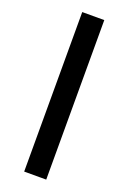

<svg xmlns="http://www.w3.org/2000/svg" viewBox="-155 -865 616 919"><g transform="rotate(20 152.5 -406.0)"><path d="M96.2 0V-812.5H208.5V0Z"/></g></svg>

Font: HaufeMerriweatherSans
Style: Regular
Weight: 400
Designer: Eben Sorkin ( eben@eyebytes.com )
Foundry: Eben Sorkin
Version: Version 1.56